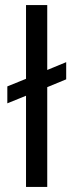

<svg xmlns="http://www.w3.org/2000/svg" viewBox="-20 -740 291 760"><path d="M83 0V-361L9 -331V-398L83 -428V-720H167V-463L242 -494V-426L167 -395V0Z"/></svg>

Font: DM Sans
Style: Regular
Weight: 400
Designer: Colophon Foundry, Jonny Pinhorn
Foundry: Colophon Foundry
Version: Version 4.004; ttfautohint (v1.8.4.7-5d5b)